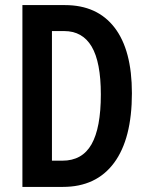

<svg xmlns="http://www.w3.org/2000/svg" viewBox="-20 -734 583 754"><path d="M498 -368Q498 -189 428 -94.5Q358 0 227 0H68V-714H235Q362 -714 430 -625.5Q498 -537 498 -368ZM376 -363Q376 -490 340 -551Q304 -612 232 -612H184V-103H225Q303 -103 339.5 -167.5Q376 -232 376 -363Z"/></svg>

Font: Noto Sans Lao ExtraCondensed SemiBold
Style: Regular
Weight: 600
Width: 2
Designer: Monotype Design Team
Foundry: Monotype Imaging Inc.
Version: Version 2.003; ttfautohint (v1.8.4.7-5d5b)